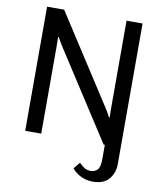

<svg xmlns="http://www.w3.org/2000/svg" viewBox="-98 -789 909 1083"><g transform="rotate(10 356.5 -247.5)"><path d="M83 0H174.8V-488.3Q174.8 -502.9 174.6 -521.2Q174.3 -539.6 173.8 -554.2H177.2Q184.1 -542 192.4 -527.3Q200.7 -512.7 210.4 -498L532.2 0H629.9V-710.9H538.1V-222.7Q538.1 -208 538.3 -189.7Q538.6 -171.4 539.1 -156.7H535.2Q529.3 -168.9 520.8 -183.6Q512.2 -198.2 502.4 -212.9L180.7 -710.9H83ZM569.8 -92.8 539.1 -73.2Q539.1 -22 539.1 3.7Q539.1 29.3 539.1 80.6Q539.1 129.4 523.4 144Q507.8 158.7 486.3 158.7Q466.3 158.7 452.9 151.4Q439.5 144 418.9 124L388.2 160.6Q407.7 186 439.5 201.2Q471.2 216.3 506.3 216.3Q570.8 216.3 600.3 180.2Q629.9 144 629.9 95.2V-92.8Z"/></g></svg>

Font: Roboto Flex
Style: Regular
Weight: 400
Designer: Berlow after Robertson
Foundry: Google
Version: Version 3.200;gftools[0.9.32]